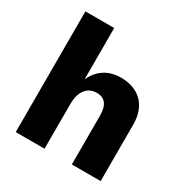

<svg xmlns="http://www.w3.org/2000/svg" viewBox="-164 -847 948 981"><g transform="rotate(30 310.0 -356.0)"><path d="M61 0H231V-263C231 -347 272 -381 321 -381C363 -381 392 -357 392 -286V0H562V-333C562 -449 492 -510 389 -510C317 -510 261 -476 231 -409V-712H61Z"/></g></svg>

Font: Work Sans
Style: Bold
Weight: 700
Designer: Wei Huang
Foundry: Wei Huang
Version: Version 2.012